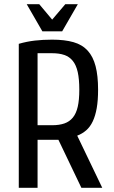

<svg xmlns="http://www.w3.org/2000/svg" viewBox="-20 -900 545 920"><path d="M450 -470Q450 -419 443.5 -382Q437 -345 424.5 -318.5Q412 -292 393 -275.5Q374 -259 350 -250L470 0H370L260 -230H160V0H70V-690Q108 -701 146.5 -705.5Q185 -710 230 -710Q290 -710 332 -698Q374 -686 400 -657.5Q426 -629 438 -583Q450 -537 450 -470ZM230 -300Q264 -300 288.5 -308.5Q313 -317 329 -336.5Q345 -356 352.5 -388.5Q360 -421 360 -470Q360 -521 352.5 -554.5Q345 -588 329 -608Q313 -628 288.5 -636.5Q264 -645 230 -645H160V-300ZM168 -880 230 -806 293 -880H353L278 -750H183L108 -880Z"/></svg>

Font: Cuprum
Style: Regular
Weight: 400
Designer: Jovanny Lemonad
Foundry: Jovanny Lemonad
Version: Version 1.002